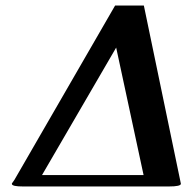

<svg xmlns="http://www.w3.org/2000/svg" viewBox="-20 -672 701 694"><path d="M399.9 -500 131.8 -39.1H499ZM500 -651.9 630.9 -22Q633.8 -10.3 633.8 -7.8Q633.8 2 589.8 2H64Q53.7 2 46.4 1.5Q39.1 1 33.4 -0.2Q27.8 -1.5 25.1 -3.4Q22.5 -5.4 22.9 -8.8L32.2 -22L396 -651.9Z"/></svg>

Font: Linux Libertine
Style: Bold Italic
Weight: 700
Italic angle: -11.5°
Designer: Philipp H. Poll
Foundry: Philipp H. Poll
Version: Version 4.0.5